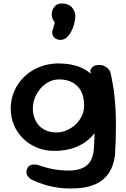

<svg xmlns="http://www.w3.org/2000/svg" viewBox="-20 -861 720 1093"><path d="M414 211Q344 215 282 202.5Q220 190 165 164Q165 164 158.5 160.5Q152 157 144 149Q136 141 132 130Q128 119 133 104Q138 89 147.5 82.5Q157 76 167.5 75.5Q178 75 185 76Q192 77 192 77Q227 89 257 96.5Q287 104 317 107Q347 110 379 110Q426 108 455 93Q484 78 498.5 49.5Q513 21 515 -22Q519 -90 519 -147.5Q519 -205 516 -256Q513 -307 507.5 -357Q502 -407 494 -459Q494 -459 497 -467Q500 -475 510.5 -483Q521 -491 543 -491Q565 -492 579 -483Q593 -474 600 -464.5Q607 -455 607 -455Q625 -381 632.5 -305.5Q640 -230 640 -150Q640 -70 635 19Q624 111 569.5 158.5Q515 206 414 211ZM296 -2Q240 -1 193.5 -19.5Q147 -38 112.5 -71.5Q78 -105 59.5 -149Q41 -193 41 -243Q41 -297 62 -344Q83 -391 119.5 -425.5Q156 -460 204.5 -479.5Q253 -499 309 -500Q390 -500 447.5 -473.5Q505 -447 536 -391.5Q567 -336 567 -250Q567 -200 548.5 -155.5Q530 -111 495.5 -77Q461 -43 410.5 -23Q360 -3 296 -2ZM301 -107Q332 -107 360.5 -119.5Q389 -132 411 -153Q433 -174 446 -201.5Q459 -229 459 -260Q459 -311 440.5 -344Q422 -377 390 -393Q358 -409 317 -409Q286 -409 258.5 -395Q231 -381 210.5 -357Q190 -333 178.5 -304Q167 -275 167 -244Q167 -205 183 -173.5Q199 -142 229.5 -124.5Q260 -107 301 -107ZM306 -637Q290 -643 284 -653Q278 -663 277.5 -671.5Q277 -680 277 -680L292 -733Q275 -754 274.5 -777.5Q274 -801 287 -819Q300 -837 322 -841Q347 -842 363.5 -836Q380 -830 389 -819.5Q398 -809 403 -797.5Q408 -786 409 -775Q409 -750 402.5 -725.5Q396 -701 385.5 -681.5Q375 -662 361 -649Q361 -649 354 -643.5Q347 -638 335 -635Q323 -632 306 -637Z"/></svg>

Font: Sour Gummy Medium
Style: Regular
Weight: 500
Designer: Stefie Justprince
Foundry: Eifetstype
Version: Version 1.000